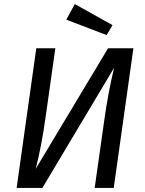

<svg xmlns="http://www.w3.org/2000/svg" viewBox="-20 -927 717 947"><path d="M541 0H447L495 -339Q514 -474 543 -593L189 0H62L159 -689H253L205 -350Q185 -206 156 -94L513 -689H638ZM535 -803 506 -754 307 -830 349 -907Z"/></svg>

Font: Fira Sans
Style: Italic
Weight: 400
Italic angle: -8°
Designer: bBox Type GmbH & Carrois Corporate GbR & Edenspiekermann AG
Foundry: bBox Type GmbH & Carrois Corporate GbR & Edenspiekermann AG
Version: Version 4.301